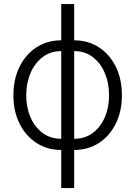

<svg xmlns="http://www.w3.org/2000/svg" viewBox="-20 -748 685 972"><path d="M290 11.2Q219.2 11.2 164.8 -24.2Q110.4 -59.6 79.1 -122.1Q47.9 -184.6 47.9 -265.6Q47.9 -347.7 79.1 -410.4Q110.4 -473.1 164.8 -508.5Q219.2 -543.9 290 -543.9H355.5Q426.3 -543.9 480.7 -508.5Q535.2 -473.1 566.2 -410.4Q597.2 -347.7 597.2 -265.6Q597.2 -184.6 566.2 -122.1Q535.2 -59.6 480.7 -24.2Q426.3 11.2 355.5 11.2ZM290 -45.4H355.5Q410.2 -45.4 449.7 -75Q489.3 -104.5 510.7 -154.5Q532.2 -204.6 532.2 -265.6Q532.2 -327.6 510.7 -378.2Q489.3 -428.7 449.7 -459Q410.2 -489.3 355.5 -489.3H290Q235.4 -489.3 195.8 -459Q156.2 -428.7 134.5 -378.2Q112.8 -327.6 112.8 -265.6Q112.8 -204.6 134.3 -154.5Q155.8 -104.5 195.6 -75Q235.4 -45.4 290 -45.4ZM290 204.1V-727.5H355.5V204.1Z"/></svg>

Font: Inter 20pt Light
Style: Regular
Weight: 300
Version: Version 4.001;git-66647c0bb